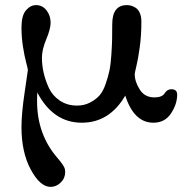

<svg xmlns="http://www.w3.org/2000/svg" viewBox="-20 -475 743 751"><path d="M64 22Q64 -31 76.5 -114.5Q89 -198 89 -201Q89 -206 82.5 -230Q76 -254 70 -291.5Q64 -329 64 -367Q64 -414 81.5 -434.5Q99 -455 121 -455Q146 -455 162 -434.5Q178 -414 178 -386Q178 -362 161 -321.5Q144 -281 144 -249Q144 -221 150.5 -191.5Q157 -162 171 -131.5Q185 -101 214 -81.5Q243 -62 281 -62Q309 -62 331.5 -73.5Q354 -85 368.5 -101Q383 -117 393 -146Q403 -175 408 -198.5Q413 -222 415.5 -260Q418 -298 418.5 -320Q419 -342 419 -380Q419 -455 476 -455Q484 -455 492 -453Q500 -451 510 -445Q520 -439 526.5 -425Q533 -411 533 -391Q533 -336 526.5 -289.5Q520 -243 513.5 -216.5Q507 -190 507 -185Q507 -156 526.5 -125Q546 -94 584 -94Q614 -94 624 -110Q634 -126 650 -126Q673 -126 673 -105Q673 -68 649 -31.5Q625 5 580 5Q504 5 470 -101Q408 5 300 5Q188 5 126 -113Q125 -102 125 -79Q125 50 204 142Q231 173 234 187Q235 192 235 198Q235 222 217.5 239Q200 256 178 256Q137 256 100.5 188.5Q64 121 64 22Z"/></svg>

Font: CMU Serif
Style: Bold
Weight: 700
Version: Version 0.7.0